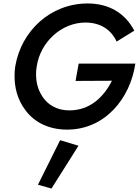

<svg xmlns="http://www.w3.org/2000/svg" viewBox="-20 -733 807 1108"><path d="M416 -266 626 -267C580 -176 502 -96 380 -96C311 -96 258 -126 226 -174C194 -221 188 -270 188 -304C188 -319 189 -334 192 -350C213 -491 335 -603 474 -603C561 -602 621 -562 653 -493L755 -556C703 -656 610 -713 486 -713C271 -713 102 -554 68 -350C65 -331 64 -312 64 -294C64 -237 76 -162 129 -94C181 -26 263 15 367 15C587 15 732 -166 761 -366H434ZM327 76 199 333 277 355 433 108Z"/></svg>

Font: Jost Medium
Style: Italic
Weight: 500
Italic angle: -5°
Version: Version 3.710